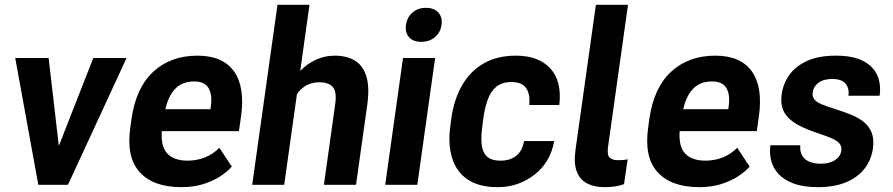

<svg xmlns="http://www.w3.org/2000/svg" viewBox="-20 -770 3720 800"><path d="M368.7 -528.3H507.3L263.2 0H139.6L43.5 -528.3H182.6L225.1 -162.1Z M984.4 -285.6 975.6 -223.6H654.3Q649.4 -160.2 677 -130.4Q704.6 -100.6 762.2 -100.6Q799.8 -100.6 833.7 -114Q867.7 -127.4 894 -154.3L945.8 -75.7Q926.3 -53.7 896.2 -34.4Q866.2 -15.1 826.2 -2.7Q786.1 9.8 735.8 9.8Q619.1 9.8 562.3 -52.5Q505.4 -114.7 522.9 -238.3L527.8 -273.9Q546.4 -404.8 618.9 -471.4Q691.4 -538.1 802.7 -538.1Q907.7 -538.1 954.6 -473.1Q1001.5 -408.2 984.4 -285.6ZM856.9 -314.9 858.4 -327.1Q865.2 -375 849.1 -402.8Q833 -430.7 788.6 -430.7Q740.7 -430.7 711.4 -401.4Q682.1 -372.1 668.9 -314.9Z M1375 -538.1Q1423.8 -538.1 1457.8 -518.1Q1491.7 -498 1506.1 -453.1Q1520.5 -408.2 1510.3 -333.5L1463.4 0H1329.6L1376.5 -334.5Q1384.3 -387.7 1366.7 -407.5Q1349.1 -427.2 1310.1 -427.2Q1279.8 -427.2 1256.3 -414.1Q1232.9 -400.9 1217.3 -377.9L1164.1 0H1030.8L1136.2 -750H1269.5L1231 -474.6Q1260.3 -504.9 1296.9 -521.5Q1333.5 -538.1 1375 -538.1Z M1754.9 -737.3Q1789.6 -737.3 1806.9 -717.3Q1824.2 -697.3 1819.8 -666.5Q1815.4 -635.3 1792.5 -615.5Q1769.5 -595.7 1734.9 -595.7Q1700.7 -595.7 1683.8 -615.5Q1667 -635.3 1671.4 -666.5Q1675.8 -697.3 1698.2 -717.3Q1720.7 -737.3 1754.9 -737.3ZM1718.8 0H1585L1659.2 -528.3H1793Z M2163.6 -182.1H2289.1Q2273.4 -93.8 2206.8 -42Q2140.1 9.8 2053.7 9.8Q1975.1 9.8 1928 -22.5Q1880.9 -54.7 1863.3 -113Q1845.7 -171.4 1856.9 -249L1860.8 -279.3Q1872.1 -356.9 1905.8 -415.3Q1939.5 -473.6 1995.6 -505.9Q2051.8 -538.1 2129.4 -538.1Q2224.1 -538.1 2272.9 -485.1Q2321.8 -432.1 2310.5 -332.5H2185.1Q2189.9 -377 2172.4 -402.6Q2154.8 -428.2 2110.8 -428.2Q2071.8 -428.2 2048.3 -408.9Q2024.9 -389.6 2012.7 -356.2Q2000.5 -322.8 1994.1 -279.3L1990.2 -249Q1983.9 -204.6 1986.6 -171.1Q1989.3 -137.7 2007.6 -119.1Q2025.9 -100.6 2066.4 -100.6Q2105 -100.6 2130.6 -120.6Q2156.2 -140.6 2163.6 -182.1Z M2596.7 -750 2513.7 -159.7Q2508.8 -125 2520 -113.8Q2531.2 -102.5 2555.7 -102.5Q2580.1 -102.5 2595.2 -106.4L2580.1 -2.9Q2548.8 9.8 2498 9.8Q2455.6 9.8 2425.8 -5.9Q2396 -21.5 2383.1 -55.7Q2370.1 -89.8 2377.9 -145.5L2462.9 -750Z M3142.1 -285.6 3133.3 -223.6H2812Q2807.1 -160.2 2834.7 -130.4Q2862.3 -100.6 2919.9 -100.6Q2957.5 -100.6 2991.5 -114Q3025.4 -127.4 3051.8 -154.3L3103.5 -75.7Q3084 -53.7 3054 -34.4Q3023.9 -15.1 2983.9 -2.7Q2943.8 9.8 2893.6 9.8Q2776.9 9.8 2720 -52.5Q2663.1 -114.7 2680.7 -238.3L2685.5 -273.9Q2704.1 -404.8 2776.6 -471.4Q2849.1 -538.1 2960.4 -538.1Q3065.4 -538.1 3112.3 -473.1Q3159.2 -408.2 3142.1 -285.6ZM3014.6 -314.9 3016.1 -327.1Q3022.9 -375 3006.8 -402.8Q2990.7 -430.7 2946.3 -430.7Q2898.4 -430.7 2869.1 -401.4Q2839.8 -372.1 2826.7 -314.9Z M3390.1 -214.4Q3338.4 -231 3302 -251.2Q3265.6 -271.5 3248 -301.5Q3230.5 -331.5 3237.3 -378.4Q3243.2 -421.9 3269.3 -458.3Q3295.4 -494.6 3343.3 -516.4Q3391.1 -538.1 3462.9 -538.1Q3532.7 -538.1 3575.2 -516.6Q3617.7 -495.1 3634.8 -457.5Q3651.9 -419.9 3645 -371.1H3515.1Q3519.5 -401.4 3503.4 -421.1Q3487.3 -440.9 3447.8 -440.9Q3410.6 -440.9 3390.1 -425Q3369.6 -409.2 3366.2 -386.2Q3363.8 -367.2 3373.3 -355.7Q3382.8 -344.2 3403.1 -335.7Q3423.3 -327.1 3453.1 -317.9Q3455.1 -316.9 3457.5 -316.4Q3460 -315.9 3462.4 -314.9Q3494.6 -304.7 3524.7 -292.7Q3554.7 -280.8 3577.4 -263.2Q3600.1 -245.6 3611.3 -218.8Q3622.6 -191.9 3617.2 -151.4Q3610.4 -103.5 3582 -67.1Q3553.7 -30.8 3504.9 -10.5Q3456.1 9.8 3386.7 9.8Q3326.7 9.8 3286.6 -5.4Q3246.6 -20.5 3223.6 -45.4Q3200.7 -70.3 3193.1 -101.3Q3185.5 -132.3 3189.9 -164.6H3314.5Q3312.5 -136.7 3323.5 -119.9Q3334.5 -103 3354.5 -95.5Q3374.5 -87.9 3398.9 -87.9Q3436.5 -87.9 3459.2 -102.8Q3481.9 -117.7 3485.4 -142.1Q3487.8 -160.6 3477.3 -172.6Q3466.8 -184.6 3445.8 -193.6Q3424.8 -202.6 3395.5 -212.4Q3392.6 -213.4 3390.1 -214.4Z"/></svg>

Font: Robert Sans ExtraBold
Style: Italic
Weight: 800
Italic angle: -8°
Designer: Christian Robertson (extended by Adam Twardoch)
Foundry: Google
Version: Version 12.135;April 2, 2019;FontCreator 11.5.0.2425 64-bit;